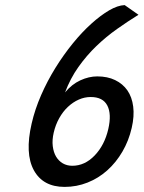

<svg xmlns="http://www.w3.org/2000/svg" viewBox="-20 -720 564 754"><path d="M233.8 14C265.1 14 295.1 8.3 323.7 -3C352.3 -14.3 378.2 -30.3 401.3 -51C424.4 -71.7 444.2 -96.2 460.7 -124.5C477.3 -152.8 489.5 -184 497.3 -218C504.4 -248.7 506.3 -276.5 503.1 -301.5C499.9 -326.5 492.3 -347.7 480.3 -365C468.3 -382.3 452.2 -395.8 432.1 -405.5C412 -415.2 388.6 -420 362 -420C340 -420 317.8 -414.8 295.4 -404.5C273 -394.2 253 -378.3 235.4 -357C249.2 -393.7 266.7 -427 288 -457C309.3 -487 332.7 -514.3 358.4 -539C384.1 -563.7 411.1 -586 439.4 -606C467.7 -626 495.8 -644.7 523.8 -662L469.6 -700C451.5 -699.3 431.2 -692.5 408.9 -679.5C386.5 -666.5 363.2 -649 338.8 -627C314.3 -605 290 -579.2 265.9 -549.5C241.7 -519.8 219 -487.8 197.7 -453.5C176.4 -419.2 157.7 -383.5 141.5 -346.5C125.3 -309.5 112.9 -272.3 104.3 -235C86.1 -156.3 89 -95.2 112.9 -51.5C136.8 -7.8 177.1 14 233.8 14ZM336.3 -339C368.3 -339 390 -327.8 401.5 -305.5C413 -283.2 414.3 -252.3 405.2 -213C395.5 -171 377.7 -136.5 351.8 -109.5C325.9 -82.5 296.6 -69 263.9 -69C249.9 -69 237.5 -72.2 226.6 -78.5C215.8 -84.8 207 -93.7 200.2 -105C193.5 -116.3 189.2 -130 187.2 -146C185.2 -162 186.5 -179.7 190.9 -199C195.7 -219.7 202.9 -238.7 212.6 -256C222.3 -273.3 233.7 -288.2 246.9 -300.5C260.1 -312.8 274.2 -322.3 289.5 -329C304.7 -335.7 320.3 -339 336.3 -339Z"/></svg>

Font: Cabin Condensed
Style: Regular
Weight: 400
Italic angle: -13°
Designer: Pablo Impallari
Foundry: Pablo Impallari. www.impallari.com Igino Marini. www.ikern.com
Version: Version 1.006